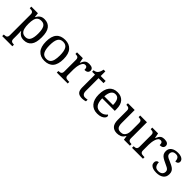

<svg xmlns="http://www.w3.org/2000/svg" viewBox="255 -2007 3596 3596"><g transform="rotate(45 2053.0 -209.5)"><path d="M18 240V198H26Q49 198 67.5 193Q86 188 97 172.5Q108 157 108 126V-426Q108 -456 96.5 -470.5Q85 -485 66.5 -489.5Q48 -494 26 -494H13V-536H188L198 -446H202Q225 -492 261 -519Q297 -546 355 -546Q454 -546 506.5 -479.5Q559 -413 559 -269Q559 -124 506.5 -57Q454 10 355 10Q297 10 260.5 -14.5Q224 -39 202 -78H198Q200 -59 200.5 -37.5Q201 -16 201.5 3Q202 22 202 35V131Q202 160 213.5 174.5Q225 189 243.5 193.5Q262 198 284 198H287V240ZM339 -54Q405 -54 433.5 -109.5Q462 -165 462 -270Q462 -377 433.5 -429.5Q405 -482 338 -482Q286 -482 256.5 -459Q227 -436 214.5 -388.5Q202 -341 202 -269Q202 -200 214.5 -152Q227 -104 257 -79Q287 -54 339 -54Z M901 10Q793 10 731 -59Q669 -128 669 -269Q669 -409 728.5 -477.5Q788 -546 904 -546Q1012 -546 1074 -477.5Q1136 -409 1136 -269Q1136 -128 1076.5 -59Q1017 10 901 10ZM903 -42Q953 -42 983 -67.5Q1013 -93 1026 -144Q1039 -195 1039 -269Q1039 -381 1008 -437Q977 -493 902 -493Q827 -493 796.5 -437Q766 -381 766 -269Q766 -157 797 -99.5Q828 -42 903 -42Z M1224 0V-42H1227Q1250 -42 1268.5 -47Q1287 -52 1298 -67.5Q1309 -83 1309 -114V-426Q1309 -456 1297.5 -470.5Q1286 -485 1267.5 -489.5Q1249 -494 1227 -494H1224V-536H1378L1397 -437H1402Q1415 -467 1430 -492Q1445 -517 1470 -531.5Q1495 -546 1539 -546Q1594 -546 1620.5 -527Q1647 -508 1647 -473Q1647 -442 1625.5 -422Q1604 -402 1554 -402Q1554 -430 1549 -447Q1544 -464 1532.5 -472Q1521 -480 1501 -480Q1473 -480 1454 -458Q1435 -436 1424 -402Q1413 -368 1408 -331.5Q1403 -295 1403 -266V-109Q1403 -80 1414.5 -65.5Q1426 -51 1444.5 -46.5Q1463 -42 1485 -42H1513V0Z M1902 10Q1826 10 1791.5 -24.5Q1757 -59 1757 -145V-479H1681V-519Q1699 -519 1721 -526.5Q1743 -534 1759 -551Q1776 -569 1787 -595Q1798 -621 1805 -659H1851V-536H1982V-479H1851V-142Q1851 -91 1872 -67Q1893 -43 1927 -43Q1945 -43 1960 -45Q1975 -47 1991 -50V-6Q1978 0 1952 5Q1926 10 1902 10Z M2301 10Q2192 10 2130.5 -62Q2069 -134 2069 -264Q2069 -404 2127 -475Q2185 -546 2291 -546Q2388 -546 2443.5 -486Q2499 -426 2499 -307V-261H2166Q2168 -152 2205.5 -102.5Q2243 -53 2315 -53Q2367 -53 2403.5 -74.5Q2440 -96 2458 -123Q2465 -120 2471 -111Q2477 -102 2477 -89Q2477 -69 2458 -46Q2439 -23 2400 -6.5Q2361 10 2301 10ZM2398 -315Q2398 -395 2373.5 -443.5Q2349 -492 2289 -492Q2234 -492 2203.5 -446.5Q2173 -401 2168 -315Z M2822 10Q2743 10 2700 -36.5Q2657 -83 2657 -186V-426Q2657 -456 2645.5 -470.5Q2634 -485 2615.5 -489.5Q2597 -494 2575 -494H2572V-536H2751V-191Q2751 -148 2760.5 -117Q2770 -86 2793 -70Q2816 -54 2856 -54Q2900 -54 2928 -74.5Q2956 -95 2969 -131.5Q2982 -168 2982 -216V-422Q2982 -454 2971 -469Q2960 -484 2941.5 -489Q2923 -494 2900 -494H2897V-536H3076V-109Q3076 -80 3087.5 -65.5Q3099 -51 3117.5 -46.5Q3136 -42 3158 -42H3161V0H3002L2989 -81H2984Q2953 -25 2912 -7.5Q2871 10 2822 10Z M3217 0V-42H3220Q3243 -42 3261.5 -47Q3280 -52 3291 -67.5Q3302 -83 3302 -114V-426Q3302 -456 3290.5 -470.5Q3279 -485 3260.5 -489.5Q3242 -494 3220 -494H3217V-536H3371L3390 -437H3395Q3408 -467 3423 -492Q3438 -517 3463 -531.5Q3488 -546 3532 -546Q3587 -546 3613.5 -527Q3640 -508 3640 -473Q3640 -442 3618.5 -422Q3597 -402 3547 -402Q3547 -430 3542 -447Q3537 -464 3525.5 -472Q3514 -480 3494 -480Q3466 -480 3447 -458Q3428 -436 3417 -402Q3406 -368 3401 -331.5Q3396 -295 3396 -266V-109Q3396 -80 3407.5 -65.5Q3419 -51 3437.5 -46.5Q3456 -42 3478 -42H3506V0Z M3865 10Q3815 10 3778 -2Q3741 -14 3720.5 -37.5Q3700 -61 3700 -96Q3700 -123 3711 -138Q3722 -153 3736.5 -159Q3751 -165 3763 -165Q3763 -113 3786.5 -75.5Q3810 -38 3871 -38Q3924 -38 3952.5 -63.5Q3981 -89 3981 -129Q3981 -154 3970.5 -170Q3960 -186 3933.5 -201.5Q3907 -217 3858 -238Q3807 -261 3773.5 -282.5Q3740 -304 3723.5 -332.5Q3707 -361 3707 -404Q3707 -472 3758.5 -508.5Q3810 -545 3895 -545Q3943 -545 3975.5 -532.5Q4008 -520 4024.5 -499Q4041 -478 4041 -453Q4041 -426 4022.5 -409.5Q4004 -393 3969 -393Q3969 -443 3948 -471Q3927 -499 3883 -499Q3832 -499 3810 -476.5Q3788 -454 3788 -419Q3788 -394 3800.5 -377Q3813 -360 3840.5 -345.5Q3868 -331 3912 -313Q3965 -291 3998 -269Q4031 -247 4046.5 -218Q4062 -189 4062 -147Q4062 -69 4008 -29.5Q3954 10 3865 10Z"/></g></svg>

Font: Noto Serif Tamil
Style: Regular
Weight: 400
Designer: Indian Type Foundry, Tom Grace, and the Monotype Design Team
Foundry: Monotype Imaging Inc.
Version: Version 2.003